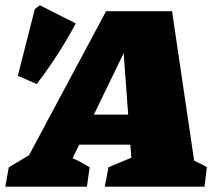

<svg xmlns="http://www.w3.org/2000/svg" viewBox="-25 -702 805 722"><path d="M705 -98Q717 -92 729.5 -86Q742 -80 753 -73L744 0H369L383 -73L469 -109L465 -158H273L248 -107Q265 -100 281 -91Q297 -82 312 -73L302 0H-5L8 -73L84 -118L374 -660H622ZM328 -271H457L440 -502ZM113 -386 42 -417 106 -668 125 -682 260 -614Q196 -494 113 -386Z"/></svg>

Font: Piazzolla Black
Style: Italic
Weight: 900
Italic angle: -11.3°
Designer: Juan Pablo del Peral
Foundry: Huerta Tipografica
Version: Version 1.330